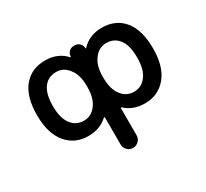

<svg xmlns="http://www.w3.org/2000/svg" viewBox="-149 -784 1298 1208"><g transform="rotate(-30 500.0 -180.0)"><path d="M442.4 139.6V-57.6Q442.4 -59.6 439.9 -60.5Q437.5 -61.5 435.5 -59.6Q379.9 -7.8 294.9 -7.8Q197.3 -7.8 137.7 -80.1Q79.1 -151.4 79.1 -282.2Q79.1 -415 135.7 -485.4Q193.4 -556.6 294.9 -556.6Q386.7 -556.6 443.4 -494.1Q444.3 -493.2 445.8 -493.7Q447.3 -494.1 447.3 -495.1Q447.3 -516.6 461.9 -531.2Q476.6 -545.9 498 -545.9H502.9Q524.4 -545.9 539.1 -531.2Q553.7 -516.6 553.7 -496.1Q553.7 -494.1 555.2 -493.7Q556.6 -493.2 557.6 -494.1Q614.3 -556.6 706.1 -556.6Q807.6 -556.6 865.2 -485.4Q921.9 -415 921.9 -282.2Q921.9 -151.4 863.3 -80.1Q803.7 -7.8 706.1 -7.8Q621.1 -7.8 565.4 -59.6Q563.5 -61.5 561 -60.5Q558.6 -59.6 558.6 -57.6V139.6Q558.6 163.1 541.5 180.2Q524.4 197.3 500.5 197.3Q476.6 197.3 459.5 180.2Q442.4 163.1 442.4 139.6ZM682.6 -459Q628.9 -459 594.7 -413.1Q558.6 -368.2 558.6 -287.1V-277.3Q558.6 -195.3 593.8 -150.4Q627.9 -105.5 682.6 -105.5Q737.3 -105.5 771.5 -150.4Q806.6 -195.3 806.6 -282.2Q806.6 -372.1 773.4 -415Q740.2 -459 682.6 -459ZM319.3 -459Q259.8 -459 227.5 -415Q194.3 -372.1 194.3 -282.2Q194.3 -195.3 228.5 -150.4Q262.7 -105.5 319.3 -105.5Q372.1 -105.5 406.2 -150.4Q442.4 -195.3 442.4 -277.3V-287.1Q442.4 -368.2 406.2 -413.1Q372.1 -459 319.3 -459Z"/></g></svg>

Font: Rounded-X Mgen+ 1m medium
Style: Regular
Weight: 500
Designer: [Source Han Sans]
Ryoko NISHIZUKA  (kana & ideographs); Paul D. Hunt (Latin, Greek & Cyrillic); Wenlong ZHANG  (bopomofo
Version: Version 1.059.20150602